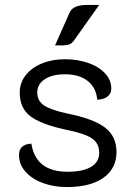

<svg xmlns="http://www.w3.org/2000/svg" viewBox="-20 -749 541 778"><path d="M57 -121Q57 -164 107 -167Q125 -53 254 -53Q315 -53 348.5 -72.5Q382 -92 382 -130Q382 -156 369 -173Q356 -190 325.5 -202Q295 -214 240 -225Q145 -246 102.5 -278.5Q60 -311 60 -374Q60 -413 83.5 -443.5Q107 -474 149 -491.5Q191 -509 243 -509Q293 -509 336 -494.5Q379 -480 405 -452.5Q431 -425 431 -390Q431 -370 416 -358Q401 -346 374 -345Q370 -393 336 -420.5Q302 -448 243 -448Q192 -448 161.5 -428Q131 -408 131 -374Q131 -340 159 -321.5Q187 -303 253 -289Q358 -268 405 -232.5Q452 -197 452 -133Q452 -66 399 -28.5Q346 9 251 9Q198 9 153.5 -7.5Q109 -24 83 -53.5Q57 -83 57 -121ZM262 -698Q275 -729 333 -729H382L279 -584Q270 -571 256 -567.5Q242 -564 203 -565Z"/></svg>

Font: K2D Light
Style: Regular
Weight: 300
Designer: Katatrad Aksorn Co.,Ltd.
Foundry: Cadson Demak Co.,Ltd.
Version: Version 1.000; ttfautohint (v1.6)